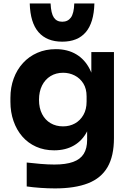

<svg xmlns="http://www.w3.org/2000/svg" viewBox="-20 -840 726 1078"><path d="M288.8 217.8Q248.8 217.8 206.8 214.8Q164.8 211.8 130 206.8V72.5Q165.2 76.8 207.4 80.2Q249.5 83.8 285.2 83.8Q350 83.8 390.5 69.1Q431 54.5 450.1 23.9Q469.2 -6.8 469.2 -54.5V-164L498.2 -228Q496 -155.2 469.5 -103.2Q443 -51.2 395.8 -23.6Q348.5 4 284 4Q228 4 182.6 -16.4Q137.2 -36.8 105.2 -73.6Q73.2 -110.5 55.9 -160.4Q38.5 -210.2 38.5 -268.2V-290.8Q38.5 -349 56.8 -399Q75 -449 109 -486.1Q143 -523.2 189.8 -543.6Q236.5 -564 293.5 -564Q359.8 -564 408.5 -534.8Q457.2 -505.5 484.9 -449.9Q512.5 -394.2 514.8 -314.5L492.8 -309V-547.5H619.8V-64.5Q619.8 36 583.9 98.1Q548 160.2 474.5 189Q401 217.8 288.8 217.8ZM334.2 -130.5Q371 -130.5 400.8 -147Q430.5 -163.5 448.4 -194.8Q466.2 -226 466.2 -269.8V-299.2Q466.2 -342 447.8 -371.5Q429.2 -401 399.2 -416.2Q369.2 -431.5 334.5 -431.5Q294.5 -431.5 263.9 -412.8Q233.2 -394 216.1 -359.9Q199 -325.8 199 -279.5Q199 -233.2 216.2 -199.8Q233.5 -166.2 264 -148.4Q294.5 -130.5 334.2 -130.5ZM329.5 -606Q243.2 -606 196.6 -659.1Q150 -712.2 147 -820.5H264Q266.5 -764.8 282.4 -741.4Q298.2 -718 329.5 -718Q360.8 -718 378 -741.4Q395.2 -764.8 397 -820.5H510Q507 -712.2 461.4 -659.1Q415.8 -606 329.5 -606Z"/></svg>

Font: SVN-Sora Variable
Style: Regular
Weight: 400
Designer: Jonathan Barnbrook, Julián Moncada
Foundry: Barnbrook Fonts
Version: Version 2.000 - Viet hoa boi STYLEno.1 Fonts